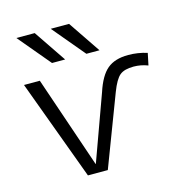

<svg xmlns="http://www.w3.org/2000/svg" viewBox="-111 -859 921 961"><g transform="rotate(-15 350.0 -378.5)"><path d="M199 -590 59 -757H154L267 -590ZM377 -590 237 -757H332L445 -590ZM280 -45 403 -384Q429 -464 468.5 -497Q508 -530 577 -530Q627 -530 675 -515L662 -453Q626 -467 588 -467Q540 -467 516.5 -447.5Q493 -428 470 -368L330 0H227L35 -520H117L279 -45Z"/></g></svg>

Font: M PLUS 1p
Style: Regular
Weight: 400
Version: Version 1.062